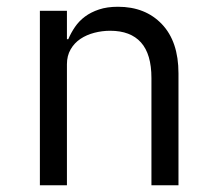

<svg xmlns="http://www.w3.org/2000/svg" viewBox="-20 -548 640 568"><path d="M98 0V-516H178V-432H182Q190 -451 202 -468.5Q214 -486 231.5 -499Q249 -512 273 -520Q297 -528 329 -528Q410 -528 459 -476.5Q508 -425 508 -331V0H428V-317Q428 -388 397 -422.5Q366 -457 306 -457Q282 -457 259 -451Q236 -445 218 -433Q200 -421 189 -402Q178 -383 178 -358V0Z"/></svg>

Font: IBM Plaex Mono
Style: Regular
Weight: 400
Designer: Mike Abbink, Paul van der Laan, Pieter van Rosmalen
Foundry: Bold Monday
Version: Version 2.003